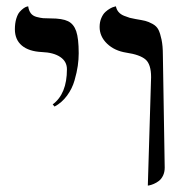

<svg xmlns="http://www.w3.org/2000/svg" viewBox="-20 -579 585 605"><path d="M445.8 5.9 456.1 -335.9Q456.1 -376.5 438.5 -391.6Q420.9 -406.7 377.9 -413.1Q340.8 -418.9 317.4 -441.4Q293.9 -463.9 293.9 -494.1Q293.9 -509.8 299.3 -522.2Q304.7 -534.7 312 -541.3Q319.3 -547.9 326.9 -552.2Q334.5 -556.6 339.8 -557.6L345.2 -559.1Q347.2 -548.8 353.5 -541.3Q359.9 -533.7 370.8 -529.3Q381.8 -524.9 388.7 -522.9Q395.5 -521 407.2 -519Q427.7 -515.6 437.7 -513.2Q447.8 -510.7 460.7 -503.7Q473.6 -496.6 479.2 -485.4Q484.9 -474.1 489 -454.3Q493.2 -434.6 493.2 -405.8L499 -50.8Q499 -36.6 493.7 -25.6Q488.3 -14.6 480.5 -8.8Q472.7 -2.9 464.6 0.5Q456.5 3.9 451.2 4.9ZM151.9 -243.2 146 -250Q190.9 -283.2 190.9 -360.8Q190.9 -385.3 169.9 -399.4Q148.9 -413.6 111.8 -415Q70.8 -417 48.8 -435.5Q26.9 -454.1 26.9 -486.8Q26.9 -505.4 31.2 -519.8Q35.6 -534.2 41.7 -541.3Q47.9 -548.3 54 -552.7Q60.1 -557.1 64.5 -558.1L68.8 -559.1Q70.8 -545.4 77.1 -537.1Q83.5 -528.8 95.5 -525.6Q107.4 -522.5 116 -521.7Q124.5 -521 140.1 -521Q176.3 -521 194.3 -512.2Q212.4 -503.4 220.2 -480.5Q228 -457.5 228 -411.1Q228 -392.1 225.1 -371.6Q222.2 -351.1 214.8 -325.4Q207.5 -299.8 191.2 -277.6Q174.8 -255.4 151.9 -243.2Z"/></svg>

Font: Linux Biolinum
Style: Regular
Weight: 400
Designer: Philipp H. Poll
Foundry: Philipp H. Poll
Version: Version 0.6.4